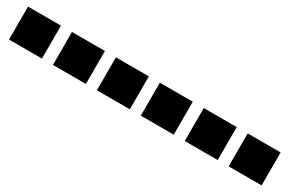

<svg xmlns="http://www.w3.org/2000/svg" viewBox="58 -1087 2283 1514"><g transform="rotate(30 1200.0 -330.0)"><path d="M50 -180H350V-480H50Z M450 -180H750V-480H450Z M850 -180H1150V-480H850Z M1250 -180H1550V-480H1250Z M1650 -180H1950V-480H1650Z M2050 -180H2350V-480H2050Z"/></g></svg>

Font: text-security-square
Style: Regular
Weight: 400
Monospace: yes
Foundry: Oskari Noppa
Version: Version 3.000;hotconv 1.0.118;makeotfexe 2.5.65603